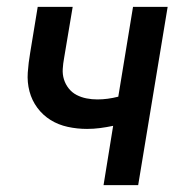

<svg xmlns="http://www.w3.org/2000/svg" viewBox="-20 -540 540 560"><path d="M282 0 310 -173Q291 -169 272 -166.5Q253 -164 234 -164Q205 -164 177.5 -170Q150 -176 127.5 -190Q105 -204 89 -225.5Q73 -247 66 -273.5Q59 -300 61 -328.5Q63 -357 68 -386L90 -520H192L167 -371Q164 -355 163 -339Q162 -323 166.5 -308.5Q171 -294 180.5 -282Q190 -270 203.5 -263Q217 -256 232.5 -253Q248 -250 264 -250Q279 -250 294 -252Q309 -254 325 -258L368 -520H469L383 0Z"/></svg>

Font: Iosevka SS04 Semibold Oblique
Style: Regular
Weight: 600
Italic angle: -9°
Monospace: yes
Designer: Belleve Invis
Foundry: Belleve Invis
Version: Version 19.0.0; ttfautohint (v1.8.4)